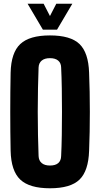

<svg xmlns="http://www.w3.org/2000/svg" viewBox="-20 -1000 536 1030"><path d="M248 10Q138 10 88.8 -36.5Q39.5 -83 37 -191Q36 -240 35.5 -293Q35 -346 35 -400.5Q35 -455 35.5 -508Q36 -561 37 -610Q39.5 -717.5 88.8 -763.8Q138 -810 248 -810Q358.5 -810 406.5 -763.8Q454.5 -717.5 458 -610Q460 -560 461 -507Q462 -454 462 -399.8Q462 -345.5 461 -292.8Q460 -240 458 -191Q454.5 -83 406.5 -36.5Q358.5 10 248 10ZM248 -112Q277.5 -112 292.5 -125.2Q307.5 -138.5 308 -163Q310.5 -214 311.5 -275Q312.5 -336 312.5 -400.5Q312.5 -465 311.5 -526Q310.5 -587 308 -638Q307.5 -662 292 -675Q276.5 -688 248 -688Q219.5 -688 203.8 -675Q188 -662 187 -638Q185 -587 183.8 -526Q182.5 -465 182.5 -400.5Q182.5 -336 183.8 -275Q185 -214 187 -163Q188 -138.5 203.8 -125.2Q219.5 -112 248 -112ZM210 -841 128 -980H214L248 -914L282 -980H368L286 -841Z"/></svg>

Font: Big Shoulders Display Thin Black
Style: Regular
Weight: 900
Version: Version 2.002